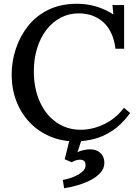

<svg xmlns="http://www.w3.org/2000/svg" viewBox="-20 -736 735 1021"><path d="M594 -477Q583 -567 532 -615.5Q481 -664 399 -665Q347 -665 303 -642Q259 -619 227 -577.5Q195 -536 177.5 -479.5Q160 -423 160 -356Q160 -265 192 -194.5Q224 -124 280.5 -85Q337 -46 409 -46Q473 -46 535.5 -76.5Q598 -107 639 -163L672 -135Q627 -73 576 -40Q525 -7 474.5 4.5Q424 16 383 16Q308 16 245 -11Q182 -38 136.5 -86.5Q91 -135 66.5 -199.5Q42 -264 42 -339Q42 -409 64 -476Q86 -543 129 -597.5Q172 -652 237.5 -684Q303 -716 390 -716Q441 -716 489.5 -702Q538 -688 583 -659L578 -709H640V-477ZM321 265 314 221Q335 217 356.5 210Q378 203 395.5 193Q413 183 424 170.5Q435 158 435 143Q435 122 422.5 116.5Q410 111 392.5 114.5Q375 118 362 127L324 111L354 -9H419L392 74Q405 66 425.5 62Q446 58 458 58Q494 58 514.5 78Q535 98 535 130Q535 161 512 185Q489 209 454.5 225.5Q420 242 384 251.5Q348 261 321 265Z"/></svg>

Font: Lora Medium
Style: Regular
Weight: 500
Designer: Olga Karpushina, Alexei Vanyashin (Cyrillic)
Foundry: Cyreal
Version: Version 3.004